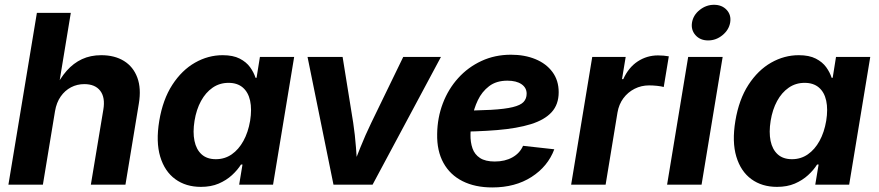

<svg xmlns="http://www.w3.org/2000/svg" viewBox="-20 -782 3721 813"><path d="M212.9 -311 161.6 0H15.6L136.2 -727.5H279.8L226.6 -404.8H211.9Q234.4 -450.7 262.7 -482.7Q291 -514.6 327.1 -531.5Q363.3 -548.3 408.7 -548.3Q465.3 -548.3 504.9 -523.9Q544.4 -499.5 561.5 -453.4Q578.6 -407.2 567.9 -343.3L511.2 0H364.7L417.5 -317.4Q426.3 -369.1 404.5 -397.5Q382.8 -425.8 336.9 -425.8Q306.6 -425.8 280.8 -412.4Q254.9 -398.9 237.1 -373.5Q219.2 -348.1 212.9 -311Z M830.6 9.3Q767.1 9.3 722.2 -23.4Q677.2 -56.2 658.4 -118.7Q639.6 -181.2 654.3 -270Q669.4 -360.8 709.7 -422.9Q750 -484.9 805.7 -516.6Q861.3 -548.3 922.9 -548.3Q966.8 -548.3 994.9 -533.9Q1022.9 -519.5 1038.8 -497.6Q1054.7 -475.6 1062 -452.6H1066.4L1080.6 -541H1225.6L1136.2 0H992.7L1006.8 -85.4H1000.5Q985.8 -62 962.2 -40.3Q938.5 -18.6 906 -4.6Q873.5 9.3 830.6 9.3ZM894 -107.9Q931.6 -107.9 961.2 -128.4Q990.7 -148.9 1010.7 -185.3Q1030.8 -221.7 1039.1 -270.5Q1046.9 -319.3 1039.1 -355.5Q1031.2 -391.6 1008.1 -411.4Q984.9 -431.2 947.8 -431.2Q909.7 -431.2 880.1 -410.6Q850.6 -390.1 831.1 -354.2Q811.5 -318.4 803.7 -270.5Q795.9 -222.2 803.5 -185.5Q811 -148.9 833.7 -128.4Q856.4 -107.9 894 -107.9Z M1392.1 0 1282.2 -541H1430.7L1475.6 -262.2Q1483.4 -210.4 1487.3 -157.7Q1491.2 -105 1495.1 -48.8H1462.9Q1484.9 -105 1505.9 -157.5Q1526.9 -210 1552.2 -262.2L1687.5 -541H1847.2L1557.6 0Z M2064.5 11.7Q1991.7 11.7 1938.7 -14.9Q1885.7 -41.5 1857.7 -92.3Q1829.6 -143.1 1831.1 -214.8Q1832 -283.7 1855.2 -344.5Q1878.4 -405.3 1920.2 -451.4Q1961.9 -497.6 2018.8 -523.9Q2075.7 -550.3 2143.6 -550.3Q2201.7 -550.3 2247.3 -531.5Q2293 -512.7 2319.3 -477.1Q2345.7 -441.4 2345.7 -391.6Q2345.7 -339.8 2315.9 -307.1Q2286.1 -274.4 2228 -256.3Q2169.9 -238.3 2085 -231.2Q2000 -224.1 1890.1 -224.1L1905.3 -313.5Q1999 -313.5 2058.6 -316.9Q2118.2 -320.3 2151.1 -328.4Q2184.1 -336.4 2197 -350.3Q2210 -364.3 2210 -385.3Q2210 -410.6 2188.2 -425.5Q2166.5 -440.4 2128.4 -440.4Q2081.5 -440.4 2051 -417Q2020.5 -393.6 2003.4 -357.7Q1986.3 -321.8 1979.5 -282.7Q1972.7 -243.7 1972.2 -211.9Q1971.7 -179.7 1980.7 -153.8Q1989.7 -127.9 2012.5 -113Q2035.2 -98.1 2075.2 -98.1Q2118.2 -98.1 2149.7 -115.7Q2181.2 -133.3 2194.8 -164.6L2327.1 -149.9Q2299.8 -77.1 2230.7 -32.7Q2161.6 11.7 2064.5 11.7Z M2398.4 0 2487.8 -541H2629.4L2613.8 -446.8H2619.1Q2641.6 -496.6 2680.4 -522Q2719.2 -547.4 2766.1 -547.4Q2777.3 -547.4 2789.8 -546.4Q2802.2 -545.4 2812 -543.5L2790.5 -413.6Q2780.8 -416.5 2762.7 -418.5Q2744.6 -420.4 2728.5 -420.4Q2695.3 -420.4 2667 -406Q2638.7 -391.6 2619.6 -366Q2600.6 -340.3 2594.7 -305.7L2544.4 0Z M2804.7 0 2894 -541H3040L2950.7 0ZM2978.5 -610.8Q2944.8 -610.8 2925 -633.1Q2905.3 -655.3 2910.2 -686.5Q2915.5 -718.3 2942.9 -740Q2970.2 -761.7 3003.4 -761.7Q3037.1 -761.7 3057.1 -740Q3077.1 -718.3 3071.8 -686.5Q3066.4 -655.3 3039.3 -633.1Q3012.2 -610.8 2978.5 -610.8Z M3270 9.3Q3206.5 9.3 3161.6 -23.4Q3116.7 -56.2 3097.9 -118.7Q3079.1 -181.2 3093.8 -270Q3108.9 -360.8 3149.2 -422.9Q3189.5 -484.9 3245.1 -516.6Q3300.8 -548.3 3362.3 -548.3Q3406.2 -548.3 3434.3 -533.9Q3462.4 -519.5 3478.3 -497.6Q3494.1 -475.6 3501.5 -452.6H3505.9L3520 -541H3665L3575.7 0H3432.1L3446.3 -85.4H3439.9Q3425.3 -62 3401.6 -40.3Q3377.9 -18.6 3345.5 -4.6Q3313 9.3 3270 9.3ZM3333.5 -107.9Q3371.1 -107.9 3400.6 -128.4Q3430.2 -148.9 3450.2 -185.3Q3470.2 -221.7 3478.5 -270.5Q3486.3 -319.3 3478.5 -355.5Q3470.7 -391.6 3447.5 -411.4Q3424.3 -431.2 3387.2 -431.2Q3349.1 -431.2 3319.6 -410.6Q3290 -390.1 3270.5 -354.2Q3251 -318.4 3243.2 -270.5Q3235.4 -222.2 3242.9 -185.5Q3250.5 -148.9 3273.2 -128.4Q3295.9 -107.9 3333.5 -107.9Z"/></svg>

Font: Inter 17pt
Style: Bold Italic
Weight: 700
Italic angle: -9.3988°
Version: Version 4.001;git-66647c0bb